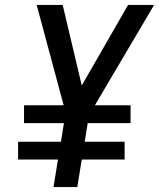

<svg xmlns="http://www.w3.org/2000/svg" viewBox="-20 -755 642 775"><path d="M196 0 214 -111H53V-183H226L238 -258H77V-330H237L128 -735H233L310 -410L497 -735H602L363 -330H507V-258H334L322 -183H483V-111H310L292 0Z"/></svg>

Font: Iosevka Medium Extended
Style: Italic
Weight: 500
Width: 7
Italic angle: -9°
Monospace: yes
Designer: Belleve Invis
Foundry: Belleve Invis
Version: Version 32.5.0; ttfautohint (v1.8.4)